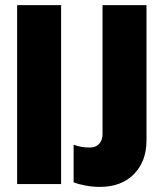

<svg xmlns="http://www.w3.org/2000/svg" viewBox="-20 -720 640 751"><path d="M268 -154Q288 -147 301.5 -145Q315 -143 331 -143Q355 -143 368 -157.5Q381 -172 381 -195V-700H553V-171Q553 -89 504 -39Q455 11 371 11Q343 11 315.5 6Q288 1 268 -7ZM47 0V-700H219V0Z"/></svg>

Font: Red Hat Mono
Style: Regular
Weight: 300
Monospace: yes
Designer: Pentagram, MCKL
Foundry: Pentagram, MCKL
Version: Version 1.023